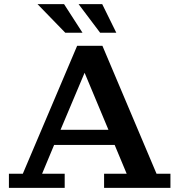

<svg xmlns="http://www.w3.org/2000/svg" viewBox="-20 -906 865 926"><path d="M295 -748 161 -886H289L378 -748ZM463 -748 359 -886H473L541 -748ZM23 0V-68H90L352 -685H474L735 -68H802V0H482V-68H591L533 -207H241L183 -68H292V0ZM272 -280H503L388 -555Z"/></svg>

Font: Montagu Slab 16pt Medium
Style: Regular
Weight: 500
Designer: Florian Karsten
Foundry: Florian Karsten
Version: Version 1.000; ttfautohint (v1.8.3)